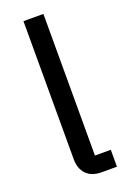

<svg xmlns="http://www.w3.org/2000/svg" viewBox="-144 -791 566 842"><g transform="rotate(-20 139.0 -370.0)"><path d="M179 0Q131 0 106.5 -26Q82 -52 82 -95V-740H175V-79H249V0Z"/></g></svg>

Font: IBM Plex Sans Text
Style: Regular
Weight: 450
Designer: Mike Abbink, Paul van der Laan, Pieter van Rosmalen
Foundry: Bold Monday
Version: Version 3.005